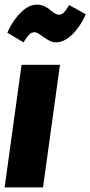

<svg xmlns="http://www.w3.org/2000/svg" viewBox="-23 -815 393 835"><path d="M220.2 -630.9Q202.6 -630.9 184.8 -641.8Q167 -652.8 152.1 -663.8Q137.2 -674.8 127 -674.8Q114.3 -674.8 103.8 -664.3Q93.3 -653.8 79.1 -630.9L8.8 -672.9Q32.2 -725.6 67.1 -760.3Q102.1 -794.9 137.2 -794.9Q154.3 -794.9 169.7 -788.1Q185.1 -781.2 193.8 -772.9Q202.6 -764.6 213.6 -757.8Q224.6 -751 233.9 -751Q244.6 -751 254.6 -760.7Q264.6 -770.5 277.8 -793L350.1 -752.9Q326.2 -699.2 291.3 -665Q256.3 -630.9 220.2 -630.9ZM237.8 -533.2 164.1 0H-2.9L70.8 -533.2Z"/></svg>

Font: Fira Sans Compressed ExtraBold
Style: Italic
Weight: 800
Width: 3
Italic angle: -8°
Designer: Carrois Corporate & Edenspiekermann AG
Foundry: Carrois Corporate GbR & Edenspiekermann AG
Version: Version 4.203;PS 004.203;hotconv 1.0.88;makeotf.lib2.5.64775